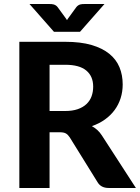

<svg xmlns="http://www.w3.org/2000/svg" viewBox="-20 -933 694 953"><path d="M303 -382Q339.5 -382 366 -391.2Q392.5 -400.5 409.5 -416.8Q426.5 -433 434.5 -455Q442.5 -477 442.5 -503Q442.5 -554.5 408.2 -583Q374 -611.5 304 -611.5H226V-382ZM654.5 0H519Q481 0 464 -29L326 -251.5Q317.5 -264.5 307.2 -270.5Q297 -276.5 277 -276.5H226V0H76V-725.5H304Q380 -725.5 434 -709.8Q488 -694 522.5 -666Q557 -638 573 -599.2Q589 -560.5 589 -514Q589 -478 578.8 -445.8Q568.5 -413.5 549 -387Q529.5 -360.5 501 -340Q472.5 -319.5 436 -307Q450.5 -299 463 -287.8Q475.5 -276.5 485.5 -261ZM498.5 -913 377 -775H248L126.5 -913H226.5Q230.5 -913 235.5 -912.8Q240.5 -912.5 246 -911Q251.5 -909.5 256.8 -906.2Q262 -903 266.5 -897L304.5 -845Q307 -842 308.8 -839Q310.5 -836 312.5 -833Q314.5 -836 316.2 -839Q318 -842 320.5 -845L358 -896.5Q362.5 -902.5 367.8 -906Q373 -909.5 378.5 -911Q384 -912.5 389.2 -912.8Q394.5 -913 398.5 -913Z"/></svg>

Font: Lato 2
Style: Regular
Weight: 800
Designer: Lukasz Dziedzic with Adam Twardoch and Botio Nikoltchev
Foundry: tyPoland Lukasz Dziedzic
Version: Version 2.015; 2015-08-06; http://www.latofonts.com/